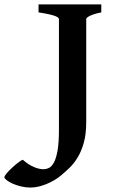

<svg xmlns="http://www.w3.org/2000/svg" viewBox="-149 -635 504 859"><path d="M304.2 -579.6Q271 -572.8 253.9 -564.5Q236.8 -556.2 236.8 -549.3V-89.4Q236.8 -35.6 226.1 2.9Q215.3 41.5 198.5 69.3Q181.6 97.2 161.1 116.7Q140.6 136.2 121.6 151.9Q108.4 162.6 92 172.1Q75.7 181.6 58.1 188.7Q40.5 195.8 22.5 200Q4.4 204.1 -12.2 204.1Q-34.2 204.1 -55.2 199Q-76.2 193.8 -92.5 186.5Q-108.9 179.2 -119.1 171.1Q-129.4 163.1 -129.4 157.7Q-129.4 152.3 -119.1 140.4Q-108.9 128.4 -95.2 115.7Q-81.5 103 -67.9 92.5Q-54.2 82 -47.4 79.6Q-20 103 3.2 112.5Q26.4 122.1 44.9 122.1Q57.6 122.1 70.1 116.2Q82.5 110.4 92.5 91.6Q102.5 72.8 108.6 38.1Q114.7 3.4 114.7 -54.2V-549.3Q114.7 -552.2 111.6 -555.7Q108.4 -559.1 98.4 -563Q88.4 -566.9 70.6 -571Q52.7 -575.2 23.4 -579.6V-615.2H304.2Z"/></svg>

Font: Gentium Basic
Style: Bold
Weight: 700
Designer: J. Victor Gaultney and Annie Olsen
Foundry: SIL International
Version: Version 1.100